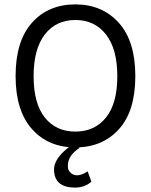

<svg xmlns="http://www.w3.org/2000/svg" viewBox="-20 -660 686 874"><path d="M226 111Q226 71 272 28Q285 15 301 5L344 12Q289 47 289 94Q289 97 289 97Q288 113 300 125Q313 138 331 138Q352 138 379 120L396 167Q366 194 320 194Q226 193 226 111ZM51 -314Q51 -473 125.5 -556.5Q200 -640 323 -640Q445 -640 520.5 -556.5Q596 -473 596 -313.5Q596 -154 521 -71.5Q446 11 323 11Q200 11 125.5 -72.5Q51 -156 51 -314ZM184 -503Q133 -437 133 -313Q133 -189 184 -125Q235 -61 323 -61Q411 -61 462.5 -125Q514 -189 514 -313Q514 -437 462.5 -503Q411 -569 323 -569Q235 -569 184 -503Z"/></svg>

Font: Karmilla
Style: Regular
Weight: 400
Designer: Jonathan Pinhorn
Version: Version 1.000